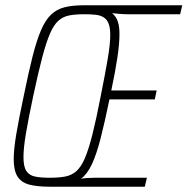

<svg xmlns="http://www.w3.org/2000/svg" viewBox="-20 -708 711 728"><path d="M170 0Q121 0 91 -8Q61 -16 46.5 -38.5Q32 -61 32 -104Q32 -142 42 -201Q52 -260 70 -344Q88 -433 103.5 -494Q119 -555 135.5 -593.5Q152 -632 173.5 -652.5Q195 -673 225 -680.5Q255 -688 297 -688H671L663 -654H463Q450 -654 433 -655.5Q416 -657 405 -658Q420 -646 426.5 -627Q433 -608 433 -579Q433 -542 425 -489Q417 -436 402 -365H574L567 -331H395Q377 -244 361.5 -183.5Q346 -123 328.5 -85.5Q311 -48 287 -30Q295 -32 309.5 -33Q324 -34 337 -34H537L529 0ZM168 -34Q202 -34 226.5 -38.5Q251 -43 269 -58.5Q287 -74 301.5 -107.5Q316 -141 330.5 -198.5Q345 -256 362 -344Q379 -429 388.5 -485Q398 -541 398 -575Q398 -602 392 -618Q386 -634 373.5 -642Q361 -650 342.5 -652Q324 -654 299 -654Q266 -654 242.5 -649.5Q219 -645 201.5 -629.5Q184 -614 169.5 -580.5Q155 -547 140 -490Q125 -433 106 -344Q88 -259 78.5 -203Q69 -147 69 -112Q69 -76 80 -59.5Q91 -43 113 -38.5Q135 -34 168 -34Z"/></svg>

Font: Saira Condensed Thin
Style: Italic
Weight: 250
Width: 3
Italic angle: -12°
Designer: Hector Gatti with collaboration of the Omnibus-Type team
Foundry: Omnibus-Type
Version: Version 1.101